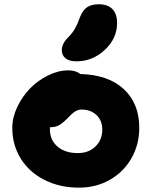

<svg xmlns="http://www.w3.org/2000/svg" viewBox="-20 -885 704 892"><path d="M335.9 -600.1Q302.2 -600.1 284.7 -614Q267.1 -627.9 267.1 -651.9Q267.1 -682.1 296.9 -711.9Q316.9 -731.9 328.4 -752Q339.8 -772 351.1 -804.2Q364.3 -837.9 385 -851.6Q405.8 -865.2 439 -865.2Q480 -865.2 502 -843Q523.9 -820.8 523.9 -777.8Q523.9 -706.1 466.8 -653.1Q409.7 -600.1 335.9 -600.1ZM347.2 -13.2Q258.3 -13.2 187.5 -48.6Q116.7 -84 76.9 -147.5Q37.1 -210.9 37.1 -291Q37.1 -338.9 60.1 -387.7Q83 -436.5 119.4 -473.9Q155.8 -511.2 203.4 -534.7Q251 -558.1 296.9 -558.1Q333 -558.1 353 -541Q482.4 -538.1 554.7 -471.4Q627 -404.8 627 -291Q627 -212.9 590.3 -149.2Q553.7 -85.4 489.7 -49.3Q425.8 -13.2 347.2 -13.2ZM211.9 -284.2Q211.9 -234.4 247.1 -204.1Q282.2 -173.8 341.8 -173.8Q391.6 -173.8 423.3 -204.3Q455.1 -234.9 455.1 -283.2Q455.1 -325.2 428.2 -350.6Q401.4 -376 358.9 -376Q354.5 -376 350.3 -375.5Q346.2 -375 342 -373.3Q337.9 -371.6 335 -370.6Q332 -369.6 327.4 -366.2Q322.8 -362.8 320.8 -361.6Q318.8 -360.4 313.5 -355.2Q308.1 -350.1 306.4 -348.4Q304.7 -346.7 298.3 -340.3Q292 -334 290 -332Q268.6 -310.5 252.4 -302.2Q236.3 -293.9 212.9 -293.9Q211.9 -291 211.9 -284.2Z"/></svg>

Font: Shantell Sans Bouncy
Style: Regular
Weight: 800
Designer: Stephen Nixon, Anya Danilova, Shantell Martin
Foundry: Arrow Type
Version: Version 1.006;[9816181b4]